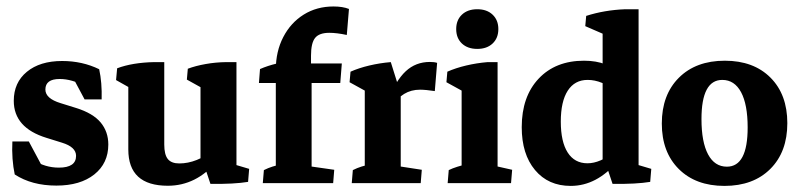

<svg xmlns="http://www.w3.org/2000/svg" viewBox="-20 -577 2519 605"><path d="M157.7 7.8Q80.1 7.8 26.4 -27.3Q21.5 -50.3 19.5 -77.1Q17.6 -104 19 -131.3H70.8L115.7 -47.4L85 -72.8Q122.1 -48.8 165.5 -48.8Q219.7 -48.8 219.7 -85.9Q219.7 -113.8 175.3 -127.4L126.5 -142.6Q23.4 -174.3 23.4 -259.3Q23.4 -316.9 64.7 -350.8Q106 -384.8 175.8 -384.8Q239.3 -384.8 292.5 -358.9Q301.8 -316.9 300.3 -263.7H246.6L201.7 -347.7L248.5 -305.2Q206.5 -328.1 168 -328.1Q123 -328.1 123 -294.9Q123 -266.6 170.9 -252L219.7 -236.8Q272.9 -220.2 297.1 -191.2Q321.3 -162.1 321.3 -121.6Q321.3 -62.5 277.1 -27.3Q232.9 7.8 157.7 7.8Z M508.8 8.3Q384.3 8.3 384.3 -106V-327.1L497.6 -321.8V-121.6Q497.6 -89.8 508.8 -75.9Q520 -62 544.9 -62Q600.1 -62 654.3 -105.5L663.6 -68.8Q598.1 8.3 508.8 8.3ZM384.3 -251.5V-314L403.8 -292L345.7 -324.7L349.1 -361.8Q397 -379.9 466.3 -381.3H497.6V-303.7ZM725.1 -28.8 611.8 -48.3V-326.2L725.1 -321.3ZM611.8 -251.5V-314L631.3 -291.5L568.8 -326.2L571.8 -360.4Q596.2 -369.6 627.9 -375.2Q659.7 -380.9 693.8 -381.3H725.1V-303.7ZM643.1 2.4 619.6 -67.9 725.1 -92.8V-29.8L707.5 -62L765.1 -44.9L761.7 -3.9Q717.8 3.4 643.1 2.4Z M849.1 -2.9V-357.4Q849.1 -415 872.6 -460.2Q896 -505.4 937 -531Q978 -556.6 1030.8 -556.6Q1060.1 -556.6 1079.6 -548.8L1072.8 -466.8Q1041.5 -473.6 1017.6 -473.6Q985.8 -473.6 972.9 -457.5Q960 -441.4 960 -401.4V-346.7L961.9 -336.9V-2.9ZM795.9 -315.4 799.3 -359.4Q823.7 -370.1 853 -377H1057.1L1052.2 -315.4ZM808.1 0 811.5 -41Q825.2 -47.9 839.1 -52.2Q853 -56.6 867.2 -60.1L849.1 -12.2V-88.9H961.9V-12.2L944.3 -54.7L1033.2 -42L1029.8 0Z M1129.4 -2.9V-315.4L1242.7 -290.5V-2.9ZM1088.4 0 1091.8 -41Q1105.5 -47.9 1119.4 -52.2Q1133.3 -56.6 1147.5 -60.1L1129.4 -12.2V-88.9H1242.7V-12.2L1226.6 -54.7L1309.1 -42L1305.7 0ZM1209.5 -237.3 1199.7 -256.8Q1227.1 -323.2 1258.5 -352.5Q1290 -381.8 1334.5 -381.8Q1341.3 -381.8 1347.2 -381.1Q1353 -380.4 1357.4 -378.9L1350.1 -290Q1337.4 -292 1324.7 -293.2Q1312 -294.4 1303.7 -294.4Q1275.4 -294.4 1253.4 -281Q1231.4 -267.6 1209.5 -237.3ZM1129.4 -251.5V-314L1148.9 -280.8L1081.5 -317.9L1084.5 -351.1Q1110.8 -362.8 1143.8 -370.6Q1176.8 -378.4 1211.4 -381.3L1238.8 -293.9Z M1434.6 -2.9V-342.3L1547.9 -351.6V-2.9ZM1434.6 -251.5V-314L1454.1 -280.8L1386.7 -317.9L1389.6 -351.1Q1416 -362.8 1449 -370.6Q1481.9 -378.4 1516.6 -381.3H1547.9V-303.7ZM1390.6 0 1394 -41Q1406.2 -46.9 1420.9 -51.5Q1435.5 -56.2 1453.1 -60.1L1434.6 -12.2V-88.9H1547.9V-12.2L1530.8 -56.2L1593.8 -42L1590.3 0ZM1483.9 -422.9Q1453.6 -422.9 1435.5 -439.9Q1417.5 -457 1417.5 -485.4Q1417.5 -513.7 1435.5 -530.8Q1453.6 -547.9 1483.9 -547.9Q1514.2 -547.9 1532.2 -530.8Q1550.3 -513.7 1550.3 -485.4Q1550.3 -457 1532.2 -439.9Q1514.2 -422.9 1483.9 -422.9Z M1778.3 8.8Q1707.5 8.8 1665.8 -41.3Q1624 -91.3 1624 -176.3Q1624 -272.5 1677.2 -329.1Q1730.5 -385.7 1820.3 -385.7Q1897.5 -385.7 1936 -339.8L1920.4 -288.6Q1877 -325.2 1831.5 -325.2Q1791 -325.2 1769 -291.3Q1747.1 -257.3 1747.1 -193.8Q1747.1 -130.4 1768.8 -96.4Q1790.5 -62.5 1831.1 -62.5Q1871.1 -62.5 1916.5 -99.1L1925.8 -68.4Q1860.4 8.8 1778.3 8.8ZM1992.2 -28.8 1878.9 -48.3V-496.6H1992.2ZM1878.9 -439.5V-500.5L1895 -463.9L1824.2 -494.6L1827.1 -526.9Q1884.8 -545.4 1950.2 -547.9H1992.2V-463.9ZM1910.2 2.4 1886.7 -67.9 1992.2 -92.8V-29.8L1974.6 -62L2032.2 -44.9L2028.8 -3.9Q1984.9 3.4 1910.2 2.4Z M2262.7 8.8Q2172.4 8.8 2118.9 -44.4Q2065.4 -97.7 2065.4 -187.7Q2065.4 -278.3 2119.1 -332Q2172.9 -385.7 2264 -385.7Q2354.5 -385.7 2407.7 -332.5Q2460.9 -279.3 2460.9 -189Q2460.9 -98.2 2407.3 -44.7Q2353.7 8.8 2262.7 8.8ZM2270.5 -51.8Q2335.9 -51.8 2335.9 -175.3Q2335.9 -247.7 2315.2 -286.4Q2294.4 -325.2 2255.9 -325.2Q2190.4 -325.2 2190.4 -201.7Q2190.4 -129.3 2211.2 -90.5Q2231.9 -51.8 2270.5 -51.8Z"/></svg>

Font: Markazi Text
Style: Regular
Weight: 400
Designer: Borna Izadpanah (Arabic designer), Fiona Ross (Arabic design director) and Florian Runge (Latin designer)
Foundry: Borna Izadpanah and Florian Runge
Version: Version 1.000